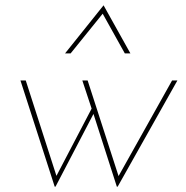

<svg xmlns="http://www.w3.org/2000/svg" viewBox="-20 -681 699 723"><path d="M420 22 332 -252 189 22H186L57 -378H77L196 -8L189 -12L325 -272L290 -378H310L429 -10H422L628 -378H648L423 22ZM450 -480 363 -636H372L246 -480H225L370 -661L471 -480Z"/></svg>

Font: Josefin Sans Thin Thin
Style: Italic
Weight: 250
Italic angle: -7°
Version: Version 2.000